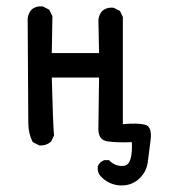

<svg xmlns="http://www.w3.org/2000/svg" viewBox="-20 -449 540 597"><path d="M347 127Q316 123 294 100Q282 88 284 68Q290 54 304 49H319Q339 70 366 66.5Q393 63 390 -7Q345 -5 314 -9.5Q283 -14 286 -56L288 -208H141Q145 -56 148 -28L139 -9Q123 5 102 3L82 -7Q68 -34 68 -67.5Q68 -101 66 -392Q68 -408 78 -419Q92 -431 113 -429L133 -419L143 -399L141 -284H288L286 -388Q288 -404 298 -415Q312 -427 333 -425L353 -415L362 -396V-63Q407 -67 430.5 -61.5Q454 -56 448 -11Q444 22 439.5 55Q435 88 409.5 109.5Q384 131 347 127Z"/></svg>

Font: NaniFont Regular
Style: Regular
Weight: 400
Designer: Nanigashitei
Version: Version 1.036